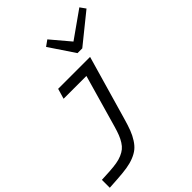

<svg xmlns="http://www.w3.org/2000/svg" viewBox="-301 -888 1267 1267"><g transform="rotate(-45 333.0 -254.0)"><path d="M329.1 -716.8 370.1 -746.1 481.9 -613.8 668.9 -746.1 696.8 -707 491.2 -541H446.8ZM358.9 -17.1Q344.7 33.2 331.5 67.1Q318.4 101.1 300 129.4Q281.7 157.7 260.7 174.8Q239.7 191.9 208 204.6Q176.3 217.3 138.2 223.4Q100.1 229.5 45.9 232.9L-30.8 237.8V164.1L44.9 160.2Q84.5 157.7 113.3 152.8Q142.1 147.9 165.3 137.9Q188.5 127.9 204.3 115Q220.2 102.1 233.6 80.8Q247.1 59.6 256.8 34.9Q266.6 10.3 276.9 -25.9L381.8 -393.1H168.9L189.9 -464.8H487.8Z"/></g></svg>

Font: IntelOne Mono
Style: Italic
Weight: 400
Italic angle: -16°
Designer: Fred Shallcrass
Foundry: Frere-Jones Type LLC
Version: Version 1.200;hotconv 1.1.0;makeotfexe 2.6.0;FJTRelease1.2